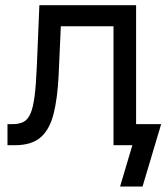

<svg xmlns="http://www.w3.org/2000/svg" viewBox="-20 -549 629 726"><path d="M8.3 0V-79.6H27.8Q52.2 -79.6 68.6 -87.9Q85 -96.2 95 -118.9Q105 -141.6 110.6 -184.1Q116.2 -226.6 119.1 -294.9L128.9 -529.3H494.6V0H409.2V-449.7H210L201.7 -264.2Q197.3 -174.3 181.9 -115.7Q166.5 -57.1 132.3 -28.6Q98.1 0 37.6 0ZM434.1 156.2 480.5 0H449.2V-79.6H589.4L519 156.2Z"/></svg>

Font: Inter 24pt
Style: Regular
Weight: 400
Designer: Rasmus Andersson
Foundry: rsms
Version: Version 4.001;git-66647c0bb